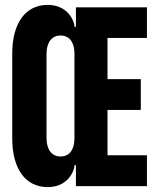

<svg xmlns="http://www.w3.org/2000/svg" viewBox="-20 -760 640 784"><path d="M175 4C247 4 280 -47 285 -86H290V0H580V-126H419V-311H555V-437H419V-605H580V-730H290V-650H285C280 -689 247 -740 175 -740C84 -740 30 -666 30 -541V-195C30 -70 84 4 175 4ZM227 -121C192 -121 170 -149 170 -195V-541C170 -587 192 -615 227 -615C263 -615 284 -588 284 -541V-195C284 -148 263 -121 227 -121Z"/></svg>

Font: Tekne LDO ExtraBold
Style: Regular
Weight: 800
Monospace: yes
Designer: Alessio Laiso, Mario Rullo, Paolo Rosset
Foundry: Alessio Laiso
Version: Version 1.000;hotconv 1.0.109;makeotfexe 2.5.65596